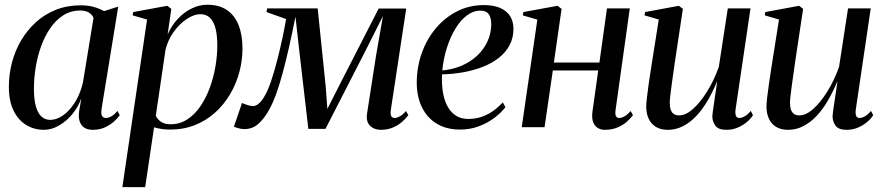

<svg xmlns="http://www.w3.org/2000/svg" viewBox="-20 -538 3737 812"><path d="M409.5 -77Q406.5 -55.5 411.8 -47.2Q417 -39 428.5 -39Q438 -39 451.2 -46.2Q464.5 -53.5 476.5 -69L486.5 -51Q478 -38.5 462 -24Q446 -9.5 423.5 0.8Q401 11 373 11Q338.5 11 324 -10.5Q309.5 -32 314.5 -66.5L324 -122.5Q311.5 -87 287 -56.8Q262.5 -26.5 230.8 -7.8Q199 11 165.5 11Q124 11 90.2 -9.8Q56.5 -30.5 37 -71Q17.5 -111.5 17.5 -171Q17.5 -223 30.5 -273Q43.5 -323 69 -366.5Q94.5 -410 131.5 -443.8Q168.5 -477.5 216.2 -496.5Q264 -515.5 321.5 -515.5Q351 -515.5 375.2 -509Q399.5 -502.5 420 -491L480 -510ZM375.5 -462Q370.5 -475.5 356.5 -484.5Q342.5 -493.5 319.5 -493.5Q279.5 -493.5 248 -473.5Q216.5 -453.5 193 -419.5Q169.5 -385.5 154 -342.8Q138.5 -300 131 -253.8Q123.5 -207.5 123.5 -164Q123.5 -115.5 132.2 -86.2Q141 -57 156.5 -44Q172 -31 192 -31Q212.5 -31 233.8 -42.2Q255 -53.5 274.2 -74.8Q293.5 -96 308.2 -125.5Q323 -155 331 -190.5Z M497.5 253.5 602 -455.5 541 -473 543.5 -487 687.5 -513.5 704.5 -500.5 689 -392.5Q706 -430.5 732.5 -458.8Q759 -487 791.2 -502.5Q823.5 -518 857 -518Q906 -518 939 -496Q972 -474 988.8 -432.2Q1005.5 -390.5 1005.5 -332.5Q1005.5 -282.5 992.2 -233Q979 -183.5 953.2 -139.8Q927.5 -96 890.2 -62.2Q853 -28.5 805 -9.2Q757 10 698.5 10Q681 10 664 7.5Q647 5 631.5 0.5L594 253.5ZM639 -49Q645.5 -33.5 660.8 -23Q676 -12.5 701.5 -12.5Q740.5 -12.5 772 -33Q803.5 -53.5 827.2 -88.2Q851 -123 867 -166.2Q883 -209.5 891 -256Q899 -302.5 899 -346Q899 -388.5 891.5 -417.8Q884 -447 868.2 -462.5Q852.5 -478 827.5 -478Q800.5 -478 770 -457.8Q739.5 -437.5 715 -403.8Q690.5 -370 680 -328Z M1590.5 11Q1562 11 1544.2 -7Q1526.5 -25 1533 -62L1570 -300.5L1599.5 -470L1524 -320L1356.5 7H1284L1247 -312L1229.5 -467.5Q1216 -398.5 1202.5 -339Q1189 -279.5 1175.5 -229.5Q1162 -179.5 1147.8 -140.2Q1133.5 -101 1117.5 -72.5Q1095 -33 1070.8 -12.5Q1046.5 8 1013 8Q1005 8 995.5 6Q986 4 978.8 1.5Q971.5 -1 969.5 -3L1003.5 -102.5Q1007 -101 1015 -97.8Q1023 -94.5 1032.8 -92Q1042.5 -89.5 1050 -89.5Q1057 -89.5 1063.2 -92.5Q1069.5 -95.5 1076 -101.2Q1082.5 -107 1089 -116Q1095.5 -125 1102 -137Q1114.5 -159 1127.5 -198Q1140.5 -237 1152.5 -283.8Q1164.5 -330.5 1174.2 -376.2Q1184 -422 1190 -457.5L1107 -487L1110 -502.5H1323.5L1357.5 -172L1364.5 -77.5L1412.5 -172L1581.5 -502H1698L1632.5 -70.5Q1631 -58.5 1632.8 -51.5Q1634.5 -44.5 1639 -41.8Q1643.5 -39 1648.5 -39Q1658 -39 1670.5 -45.5Q1683 -52 1697 -68.5L1707 -51Q1695.5 -35.5 1678.8 -21.2Q1662 -7 1640 2Q1618 11 1590.5 11Z M2117.5 -85Q2101 -63 2072.8 -41Q2044.5 -19 2006.8 -4.5Q1969 10 1925.5 10Q1880.5 10 1846.2 -5Q1812 -20 1789 -46.8Q1766 -73.5 1754.2 -109.5Q1742.5 -145.5 1742.5 -188Q1742.5 -253.5 1763.5 -312.8Q1784.5 -372 1822.8 -417.8Q1861 -463.5 1912.8 -490Q1964.5 -516.5 2026.5 -516.5Q2068.5 -516.5 2096.2 -504Q2124 -491.5 2137.8 -469Q2151.5 -446.5 2151.5 -416.5Q2151.5 -377.5 2135 -346.8Q2118.5 -316 2089.5 -293.2Q2060.5 -270.5 2022.2 -255.5Q1984 -240.5 1940 -232.5Q1896 -224.5 1849.5 -223.5Q1847.5 -187.5 1852.2 -153.8Q1857 -120 1870 -93.2Q1883 -66.5 1905.2 -50.8Q1927.5 -35 1960.5 -35Q1990 -35 2015.8 -43.5Q2041.5 -52 2064.2 -68Q2087 -84 2106.5 -105ZM2012 -493Q1981.5 -493 1954.5 -472.8Q1927.5 -452.5 1906 -417Q1884.5 -381.5 1870 -336Q1855.5 -290.5 1850.5 -240Q1890.5 -244 1923 -256.5Q1955.5 -269 1980.8 -288.2Q2006 -307.5 2023 -331Q2040 -354.5 2048.8 -381.2Q2057.5 -408 2057.5 -435.5Q2057.5 -463.5 2046.8 -478.2Q2036 -493 2012 -493Z M2583 -70.5Q2581 -52 2585.8 -45.5Q2590.5 -39 2598 -39Q2608 -39 2620.2 -45.5Q2632.5 -52 2647 -68.5L2657 -51Q2645.5 -35.5 2628.8 -21.2Q2612 -7 2589.2 2Q2566.5 11 2537.5 11Q2522.5 11 2509.2 3.8Q2496 -3.5 2489 -20.2Q2482 -37 2485.5 -65L2510 -240H2318L2283 0H2186.5L2252.5 -455L2191 -473L2193.5 -487L2338 -513.5L2355 -500.5L2322.5 -273.5H2515L2547 -502.5H2643.5Z M2804.5 11Q2774 11 2753.8 -1.5Q2733.5 -14 2723.2 -36.2Q2713 -58.5 2713 -88Q2713 -100 2716 -125.8Q2719 -151.5 2723.2 -181.5Q2727.5 -211.5 2731.5 -236.8Q2735.5 -262 2737 -272L2766 -455.5L2706 -473L2708 -487L2851 -513.5L2868 -500.5L2834 -274.5Q2832 -258.5 2828.2 -233.5Q2824.5 -208.5 2821 -182.5Q2817.5 -156.5 2815 -135Q2812.5 -113.5 2812.5 -104.5Q2812.5 -86.5 2816.5 -74.5Q2820.5 -62.5 2829.2 -56.2Q2838 -50 2852.5 -50Q2880 -50 2910.5 -77Q2941 -104 2970 -150.2Q2999 -196.5 3020 -255L3058 -502.5H3154L3091 -76.5Q3088.5 -59.5 3092 -49.2Q3095.5 -39 3107 -39Q3116.5 -39 3129.5 -46.2Q3142.5 -53.5 3155 -69L3164.5 -51Q3154.5 -35 3137.5 -21Q3120.5 -7 3099 2Q3077.5 11 3052.5 11Q3017 11 3004.8 -7.2Q2992.5 -25.5 2992.5 -46.5Q2992.5 -51 2994.8 -67.8Q2997 -84.5 3000.5 -107.2Q3004 -130 3007.2 -152.8Q3010.5 -175.5 3013 -192H3012Q2994.5 -150 2973 -113Q2951.5 -76 2925.5 -48.2Q2899.5 -20.5 2869.2 -4.8Q2839 11 2804.5 11Z M3313 11Q3282.5 11 3262.2 -1.5Q3242 -14 3231.8 -36.2Q3221.5 -58.5 3221.5 -88Q3221.5 -100 3224.5 -125.8Q3227.5 -151.5 3231.8 -181.5Q3236 -211.5 3240 -236.8Q3244 -262 3245.5 -272L3274.5 -455.5L3214.5 -473L3216.5 -487L3359.5 -513.5L3376.5 -500.5L3342.5 -274.5Q3340.5 -258.5 3336.8 -233.5Q3333 -208.5 3329.5 -182.5Q3326 -156.5 3323.5 -135Q3321 -113.5 3321 -104.5Q3321 -86.5 3325 -74.5Q3329 -62.5 3337.8 -56.2Q3346.5 -50 3361 -50Q3388.5 -50 3419 -77Q3449.5 -104 3478.5 -150.2Q3507.5 -196.5 3528.5 -255L3566.5 -502.5H3662.5L3599.5 -76.5Q3597 -59.5 3600.5 -49.2Q3604 -39 3615.5 -39Q3625 -39 3638 -46.2Q3651 -53.5 3663.5 -69L3673 -51Q3663 -35 3646 -21Q3629 -7 3607.5 2Q3586 11 3561 11Q3525.5 11 3513.2 -7.2Q3501 -25.5 3501 -46.5Q3501 -51 3503.2 -67.8Q3505.5 -84.5 3509 -107.2Q3512.5 -130 3515.8 -152.8Q3519 -175.5 3521.5 -192H3520.5Q3503 -150 3481.5 -113Q3460 -76 3434 -48.2Q3408 -20.5 3377.8 -4.8Q3347.5 11 3313 11Z"/></svg>

Font: Merriweather 144pt
Style: Italic
Weight: 400
Italic angle: -7.8°
Version: Version 2.101